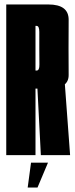

<svg xmlns="http://www.w3.org/2000/svg" viewBox="-20 -695 338 860"><path d="M8 0H139V-298H197.5Q288 -298 287.5 -359.2Q287 -420.5 287 -478Q287 -537 287.5 -606Q288 -675 196.5 -675H8ZM163 0H294L270 -324.5L147 -310.5ZM139 -379V-579H144Q156 -579 156 -552Q156 -525 156 -478Q156 -433.5 156.5 -406.2Q157 -379 144 -379ZM104 145H148L195 33.5H119Z"/></svg>

Font: Anybody UltraCondensed
Style: Bold
Weight: 700
Width: 1
Version: Version 1.113;gftools[0.9.25]